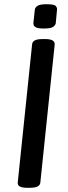

<svg xmlns="http://www.w3.org/2000/svg" viewBox="-20 -887 323 909"><path d="M188 -752Q161 -752 151 -757Q141 -762 139.5 -768Q138 -774 138 -777L145 -842Q146 -851 157 -859Q168 -867 201 -867Q237 -867 244 -858.5Q251 -850 250 -842L244 -777Q243 -769 232.5 -760.5Q222 -752 188 -752ZM107 2Q87 2 75 -3.5Q63 -9 64 -23L132 -677Q134 -702 180 -702H196Q215 -702 227 -696.5Q239 -691 239 -677L171 -23Q169 2 123 2Z"/></svg>

Font: Asap Medium
Style: Italic
Weight: 500
Italic angle: -6°
Designer: Pablo Cosgaya
Foundry: Omnibus-Type
Version: Version 3.001; ttfautohint (v1.8.3)